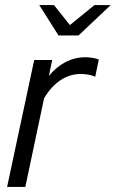

<svg xmlns="http://www.w3.org/2000/svg" viewBox="-20 -738 457 758"><path d="M8 0 115 -501H186L173 -438Q201 -473 238 -492.5Q275 -512 317 -512Q331 -512 346 -509.5Q361 -507 370 -503L356 -435Q346 -440 330 -443Q314 -446 299 -446Q256 -446 219 -421.5Q182 -397 154 -350L80 0ZM193 -718 256 -639 353 -718H417L290 -598H211L135 -718Z"/></svg>

Font: Red Hat Display
Style: Italic
Weight: 400
Italic angle: -12°
Designer: Pentagram / MCKL
Foundry: Pentagram / MCKL
Version: Version 1.003; Red Hat Display Italic